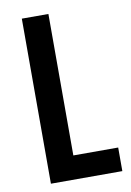

<svg xmlns="http://www.w3.org/2000/svg" viewBox="-82 -766 560 818"><g transform="rotate(-10 198.0 -357.0)"><path d="M71 0V-714H186V-102H380V0Z"/></g></svg>

Font: Noto Sans Telugu ExtraCondensed SemiBold
Style: Regular
Weight: 600
Width: 2
Designer: Jelle Bosma - Monotype Design Team
Foundry: Monotype Imaging Inc.
Version: Version 2.005; ttfautohint (v1.8.4.7-5d5b)